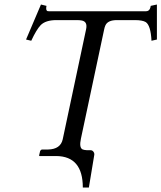

<svg xmlns="http://www.w3.org/2000/svg" viewBox="-20 -688 714 849"><path d="M337.9 -75.2Q329.1 -35.2 345.2 -27.3Q352.5 -24.4 363.3 -23.9H379.9Q391.1 -23.9 396 -12.2Q397.5 -7.8 397 -3.9L373 141.1H346.2Q346.2 3.4 229.5 2H154.8L152.8 0L157.2 -19Q160.2 -26.4 166.5 -26.9H192.9Q247.6 -28.3 257.3 -71.8L360.8 -559.1Q367.7 -591.8 342.3 -597.2Q333 -599.1 320.3 -599.1H229.5Q181.6 -599.1 159.7 -576.7Q141.1 -557.1 118.2 -507.8L95.2 -513.2L161.1 -668L185.5 -662.1Q181.2 -641.1 190.9 -638.7Q194.3 -638.2 197.8 -638.2H625.5Q640.6 -638.2 645 -654.8Q646 -658.2 646.5 -662.1L673.8 -668V-513.2L649.9 -507.8Q646.5 -575.7 624.5 -590.3Q609.9 -599.1 576.2 -599.1H497.1Q457 -599.1 446.3 -576.2Q442.4 -567.9 440.4 -557.1Z"/></svg>

Font: Linux Biolinum Capitals O
Style: Italic Samll Caps
Weight: 400
Italic angle: -12°
Designer: Philipp H. Poll
Foundry: Philipp H. Poll
Version: Version 0.6.2